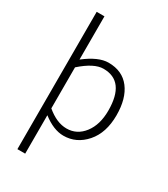

<svg xmlns="http://www.w3.org/2000/svg" viewBox="-245 -904 1094 1251"><g transform="rotate(30 302.0 -278.5)"><path d="M158.2 -411.1V-102.5Q234.4 -38.1 308.6 -38.1Q386.7 -38.1 437 -103.5Q487.3 -168.9 487.3 -275.4Q487.3 -496.1 324.2 -496.1Q253.9 -496.1 158.2 -411.1ZM99.6 238.3V-794.9H158.2V-469.7Q257.8 -546.9 333 -546.9Q437.5 -546.9 493.2 -474.1Q548.8 -401.4 548.8 -275.4Q548.8 -143.6 480.5 -65.4Q412.1 12.7 314.5 12.7Q240.2 12.7 158.2 -50.8V238.3Z"/></g></svg>

Font: Gen Shin Gothic Light
Style: Regular
Weight: 200
Designer: [Source Han Sans]
Ryoko NISHIZUKA  (kana & ideographs); Paul D. Hunt (Latin, Greek & Cyrillic); Wenlong ZHANG  (bopomofo
Version: Version 1.002.20150607